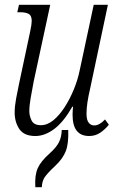

<svg xmlns="http://www.w3.org/2000/svg" viewBox="-20 -556 502 799"><path d="M127 10Q80 10 60.5 -19Q41 -48 41 -88Q41 -113 47 -145.5Q53 -178 59 -206L106 -427Q112 -455 112 -469Q112 -491 99.5 -498Q87 -505 65 -505H52L59 -536H189L120 -216Q113 -179 107.5 -147.5Q102 -116 102 -93Q102 -74 111.5 -54.5Q121 -35 150 -35Q177 -35 202 -55.5Q227 -76 249 -110Q271 -144 287.5 -184.5Q304 -225 312 -265L370 -536H429L355 -187Q348 -157 344 -131Q340 -105 340 -83Q340 -57 349 -45.5Q358 -34 372 -34Q394 -34 417 -59L433 -37Q418 -18 397.5 -4Q377 10 351 10Q282 10 282 -78Q282 -85 282.5 -94.5Q283 -104 284 -112H281Q245 -49 206 -19.5Q167 10 127 10ZM127 223Q124 173 137 144Q150 115 186 83Q214 58 225 36.5Q236 15 237 -15H264Q266 42 253.5 73.5Q241 105 210 134Q177 165 166 181.5Q155 198 154 223Z"/></svg>

Font: Noto Serif ExtraCondensed Light
Style: Italic
Weight: 300
Width: 2
Italic angle: -12°
Designer: Monotype Design Team
Foundry: Monotype Imaging Inc.
Version: Version 2.014; ttfautohint (v1.8.4.7-5d5b)